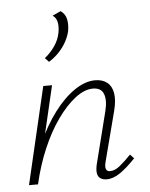

<svg xmlns="http://www.w3.org/2000/svg" viewBox="-52 -760 630 807"><g transform="rotate(-5 263.0 -356.5)"><path d="M167 -509 151 -526Q176 -546 194 -572.5Q212 -599 217 -627Q222 -652 218 -671.5Q214 -691 199 -701L234 -717Q254 -703 258.5 -680Q263 -657 258 -630Q253 -608 240.5 -585.5Q228 -563 209.5 -543.5Q191 -524 167 -509ZM366 4Q350 4 339.5 -3Q329 -10 326.5 -24.5Q324 -39 329 -61L385 -283Q396 -328 385.5 -354.5Q375 -381 341 -381Q305 -381 266 -351Q227 -321 190 -269Q153 -217 123.5 -148Q94 -79 76 0H47Q70 -91 104 -167.5Q138 -244 179.5 -299Q221 -354 266 -384.5Q311 -415 353 -415Q384 -415 403.5 -399.5Q423 -384 428 -354Q433 -324 422 -281L367 -69Q362 -51 365.5 -40Q369 -29 383 -29Q403 -29 424.5 -46.5Q446 -64 472 -91L488 -74Q454 -38 424 -17Q394 4 366 4ZM38 0 134 -410H171L75 0Z"/></g></svg>

Font: Ysabeau ExtraLight
Style: Italic
Weight: 250
Italic angle: -12°
Version: Version 2.000;gftools[0.9.27.dev2+g8671c4b]